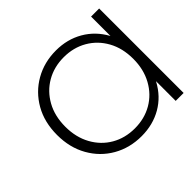

<svg xmlns="http://www.w3.org/2000/svg" viewBox="-131 -681 839 839"><g transform="rotate(-45 288.5 -261.0)"><path d="M306 4Q233 4 174.5 -29.5Q116 -63 82 -123Q48 -183 48 -261Q48 -340 82 -399.5Q116 -459 174.5 -492.5Q233 -526 306 -526Q375 -526 430.5 -494Q486 -462 518.5 -403Q551 -344 551 -261Q551 -180 519 -120Q487 -60 431.5 -28Q376 4 306 4ZM309 -41Q369 -41 416.5 -68.5Q464 -96 491.5 -146Q519 -196 519 -261Q519 -327 491.5 -376.5Q464 -426 416.5 -453.5Q369 -481 309 -481Q249 -481 201.5 -453.5Q154 -426 126.5 -376.5Q99 -327 99 -261Q99 -196 126.5 -146Q154 -96 201.5 -68.5Q249 -41 309 -41ZM520 0V-171L529 -262L519 -353V-522H569V0Z"/></g></svg>

Font: MOST Montserrat Light
Style: Regular
Weight: 300
Designer: Julieta Ulanovsky
Foundry: Julieta Ulanovsky
Version: Version 8.000;March 11, 2024;FontCreator 15.0.0.2926 64-bit